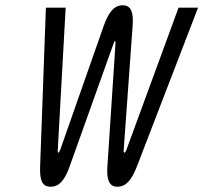

<svg xmlns="http://www.w3.org/2000/svg" viewBox="-20 -699 771 728"><path d="M243 -65 411 -535C413 -540 414 -543 416 -543C418 -543 418 -539 418 -535L387 -65C384 -16 395 9 425 9C459 9 479 -18 498 -65L731 -670H657L459 -130C455 -121 453 -120 452 -120C451 -120 448 -123 449 -130L483 -603C486 -650 479 -679 445 -679C410 -679 390 -647 374 -603L208 -130C205 -124 203 -120 201 -120C200 -120 198 -124 199 -130L229 -670H154L132 -65C131 -18 138 9 172 9C203 9 224 -13 243 -65Z"/></svg>

Font: LT Wave Mono
Style: Italic
Weight: 400
Designer: Daniel Lyons
Version: Version 2.5 (Glyphs App)